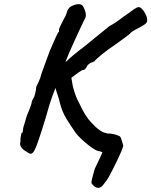

<svg xmlns="http://www.w3.org/2000/svg" viewBox="-20 -686 731 928"><path d="M658 -555Q613 -533 607 -522Q602 -518 584.5 -505Q567 -492 541 -473Q502 -447 473.5 -424Q445 -401 436 -389Q433 -389 428.5 -386Q424 -383 421 -384Q419 -383 412 -378Q405 -373 402 -369Q399 -361 392.5 -353.5Q386 -346 377 -347Q362 -339 325 -310Q334 -240 363 -187Q392 -123 422 -93Q443 -70 461.5 -57Q480 -44 490 -44L497 -41Q532 -41 557 -28Q563 -28 570 -2L576 18Q570 41 547 88.5Q524 136 506 169Q498 184 483 202Q470 222 455 222Q437 222 422 199Q422 186 429.5 160.5Q437 135 438 130L447 111Q467 70 475 50Q474 50 462 45Q446 46 407 15Q368 -16 347 -42Q320 -81 300.5 -113Q281 -145 271 -183Q266 -207 255 -237Q249 -256 248 -261L245 -253Q244 -250 232.5 -220Q221 -190 200 -114Q182 -55 168 -13.5Q154 28 145.5 42.5Q137 57 129 57Q121 57 109 48Q77 30 77 8Q77 4 79 -4Q78 -17 81 -29Q84 -41 84 -43Q91 -43 91 -59Q91 -67 100 -94L109 -125L121 -154Q132 -182 132 -184Q132 -197 145 -217Q149 -229 152 -243Q155 -257 155 -266Q157 -271 166 -289Q175 -307 179 -325Q180 -330 182.5 -336Q185 -342 188 -351L221 -441L236 -475Q238 -480 249.5 -506Q261 -532 265 -532V-543Q265 -547 276 -569L288 -593Q296 -606 300.5 -618.5Q305 -631 306 -635Q307 -637 310 -642Q313 -647 317 -651Q325 -657 337.5 -661.5Q350 -666 360 -666Q377 -666 383 -653Q395 -629 395 -613Q395 -602 389 -593Q368 -550 339 -486.5Q310 -423 296 -386L303 -391Q329 -417 386 -460L509 -560Q537 -574 575 -604Q585 -610 591 -615Q597 -620 601 -622Q607 -627 625 -639.5Q643 -652 648 -651Q655 -654 666 -643Q677 -632 684.5 -616Q692 -600 691 -592Q693 -582 686.5 -574.5Q680 -567 658 -555Z"/></svg>

Font: Caveat
Style: Bold
Weight: 700
Designer: Pablo Impallari
Foundry: Pablo Impallari
Version: Version 1.500; ttfautohint (v1.6)